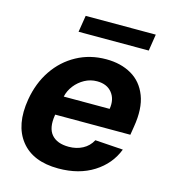

<svg xmlns="http://www.w3.org/2000/svg" viewBox="-110 -816 818 917"><g transform="rotate(15 299.0 -358.0)"><path d="M262.1 10.7Q136 10.7 76.3 -65Q16.7 -140.6 38.4 -270.2Q52.6 -354.4 95.7 -418Q138.8 -481.5 204.2 -517Q269.5 -552.6 349.8 -552.6Q422.2 -552.6 475.1 -522Q528.1 -491.5 551.8 -429.9Q575.6 -368.3 560 -275.6L553.3 -234H181.8L181.1 -230.1Q170.8 -165.8 198.2 -134.1Q225.5 -102.3 283.4 -102.3Q321.4 -102.3 351.7 -118.3Q382.1 -134.2 398.8 -165.5L536.9 -156.2Q507.8 -80.3 435.9 -34.8Q364 10.7 262.1 10.7ZM198.9 -327.8H425.8Q433.9 -376.4 408.7 -408Q383.5 -439.6 334.5 -439.6Q301.8 -439.6 273.4 -424.2Q245 -408.7 225.1 -383.2Q205.3 -357.6 198.9 -327.8ZM546.9 -727.3 534.1 -645.2H187.1L200.3 -727.3Z"/></g></svg>

Font: Inter UI
Style: Bold Italic
Weight: 700
Italic angle: 9.39999°
Designer: Rasmus Andersson
Foundry: rsms
Version: 3.2;8d6f07862